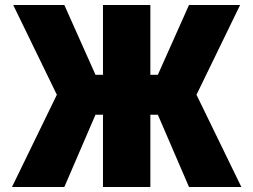

<svg xmlns="http://www.w3.org/2000/svg" viewBox="-20 -750 1016 770"><path d="M583 -730V-450H613L738 -730H943L768 -370L948 0H738L613 -290H583V0H393V-290H363L238 0H28L208 -370L33 -730H238L363 -450H393V-730Z"/></svg>

Font: M PLUS 1p Black
Style: Regular
Weight: 900
Version: Version 1.061